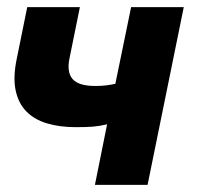

<svg xmlns="http://www.w3.org/2000/svg" viewBox="-20 -516 549 536"><path d="M245 0 279 -169Q258 -164 240 -162.5Q222 -161 191 -161Q147 -161 111.5 -171.5Q76 -182 53.5 -205Q31 -228 23.5 -264.5Q16 -301 27 -353L56 -496H203L174 -353Q166 -315 182.5 -295.5Q199 -276 246 -276Q262 -276 275 -277.5Q288 -279 302 -282L346 -496H493L392 0Z"/></svg>

Font: mr_Source Sans Pro
Style: Bold Italic
Weight: 700
Italic angle: -11°
Designer: Paul D. Hunt
Foundry: Adobe Systems Incorporated
Version: Version 1.036;July 10, 2024;FontCreator 11.5.0.2430 64-bit